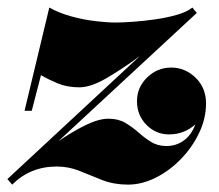

<svg xmlns="http://www.w3.org/2000/svg" viewBox="-60 -490 593 520"><path d="M6.5 -190 73.5 -469.5Q100.5 -454.5 133.5 -445.5Q166.5 -436.5 198.2 -432.8Q230 -429 253 -429Q271 -429 299.8 -431Q328.5 -433 360 -437.5Q391.5 -442 418.8 -449.8Q446 -457.5 461 -469.5L473 -455L98 -107.5Q138.5 -135 173.2 -151.8Q208 -168.5 234 -168.5Q260.5 -168.5 279.5 -157.2Q298.5 -146 314.8 -131.5Q331 -117 349 -105.8Q367 -94.5 391 -94.5Q416.5 -94.5 437.2 -109Q458 -123.5 469 -153Q438.5 -126 398 -126Q362 -126 336.5 -152Q311 -178 311 -216Q311 -253.5 338.5 -280.2Q366 -307 403.5 -307Q441.5 -307 469.8 -279.5Q498 -252 498 -210Q498 -169 479.2 -129.8Q460.5 -90.5 429.5 -58.8Q398.5 -27 361.2 -8.5Q324 10 286.5 10Q248.5 10 217.2 -2.2Q186 -14.5 156.2 -26.8Q126.5 -39 93.5 -39Q22 -39 -27 10L-40 -5L318.5 -338Q271.5 -303.5 228.8 -278.5Q186 -253.5 155 -253.5Q122 -253.5 96.2 -264.2Q70.5 -275 51 -286.5L26 -190Z"/></svg>

Font: Bodoni* 11pt Fatface
Style: Italic
Weight: 900
Italic angle: -13°
Version: Version 2.3